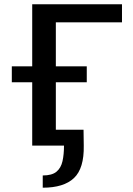

<svg xmlns="http://www.w3.org/2000/svg" viewBox="-20 -678 617 894"><path d="M130 0V-658H240V0ZM179 196V139Q222 139 243 121.5Q264 104 271 72.5Q278 41 278 0H189V-74H369L370 0Q372 106 324.5 151Q277 196 179 196ZM35 -295V-369H384V-295ZM181 -574V-658H548V-574Z"/></svg>

Font: Ysabeau Infant SemiBold
Style: Regular
Weight: 600
Designer: Christian Thalmann (Catharsis Fonts)
Version: Version 2.002; featfreeze: ss01,ss02,lnum